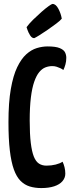

<svg xmlns="http://www.w3.org/2000/svg" viewBox="-20 -946 370 976"><path d="M190 10Q158 10 131.5 2Q105 -6 84.5 -26.5Q64 -47 50.5 -84.5Q37 -122 30 -181Q23 -240 23 -325Q23 -425 35 -493.5Q47 -562 67.5 -604.5Q88 -647 113.5 -670Q139 -693 167 -701.5Q195 -710 222 -710Q263 -710 283.5 -701.5Q304 -693 310.5 -680Q317 -667 317 -652Q317 -634 312.5 -618Q308 -602 302 -590Q296 -595 287.5 -599Q279 -603 268.5 -606.5Q258 -610 246 -610Q228 -610 211 -603.5Q194 -597 179.5 -579.5Q165 -562 154 -530.5Q143 -499 137 -450.5Q131 -402 131 -333Q131 -264 136.5 -219.5Q142 -175 152 -150Q162 -125 178 -114.5Q194 -104 216 -104Q241 -104 263 -109.5Q285 -115 298 -124Q304 -112 308 -96Q312 -80 312 -63Q312 -42 297.5 -25Q283 -8 255.5 1Q228 10 190 10ZM154 -752Q142 -752 133 -766.5Q124 -781 119.5 -794.5Q115 -808 115 -808Q129 -827 149.5 -847Q170 -867 191 -885.5Q212 -904 227.5 -915Q243 -926 247 -926Q264 -926 277 -901Q290 -876 294 -851Q286 -841 266 -826Q246 -811 223 -795Q200 -779 180.5 -767Q161 -755 154 -752Z"/></svg>

Font: Yanone Kaffeesatz SemiBold
Style: Regular
Weight: 600
Designer: Yanone (Cyrillic: Daniel Pouzeot, Huerta Tipografica, and Cyreal)
Foundry: Yanone
Version: Version 2.003